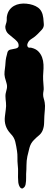

<svg xmlns="http://www.w3.org/2000/svg" viewBox="-20 -738 282 1095"><path d="M8 -296Q4 -313 6 -329.5Q8 -346 10 -363Q11 -380 12.5 -394Q14 -408 19 -425Q21 -433 22.5 -439.5Q24 -446 30 -451Q35 -455 44 -456Q57 -458 70.5 -461.5Q84 -465 86 -474Q88 -490 77 -502Q66 -514 55 -522Q41 -533 28 -544.5Q15 -556 11 -576Q9 -586 12 -595Q15 -604 17 -612Q19 -621 18.5 -630.5Q18 -640 20 -648Q24 -668 34.5 -682Q45 -696 60 -704.5Q75 -713 93.5 -716Q112 -719 131 -717Q171 -713 196.5 -695Q222 -677 227 -635Q229 -617 230 -599.5Q231 -582 218 -568Q208 -557 196.5 -545.5Q185 -534 173 -525Q166 -520 159.5 -516Q153 -512 147 -506Q141 -500 137 -489Q133 -478 139 -470Q143 -465 149 -466Q155 -467 161 -465Q185 -459 199 -444.5Q213 -430 220 -411Q227 -392 228 -370Q229 -348 227 -327Q225 -304 226 -283Q227 -262 229 -239Q230 -228 228 -218.5Q226 -209 226 -198Q226 -187 229.5 -176Q233 -165 235 -153Q238 -135 236 -115Q234 -95 233 -77Q232 -57 231.5 -35.5Q231 -14 223 6Q216 23 200.5 35.5Q185 48 172 62Q155 79 148 105Q141 131 136 154Q131 179 131 203.5Q131 228 129 254V273Q129 283 128.5 293.5Q128 304 126 313.5Q124 323 119 329Q111 338 104.5 337Q98 336 93.5 329Q89 322 86.5 313Q84 304 84 297Q82 272 83 249Q84 226 81 201Q79 181 79.5 161.5Q80 142 77 123Q73 95 67 70Q61 45 41 25Q1 -17 8 -74Q10 -94 13 -113.5Q16 -133 14 -153Q13 -163 12 -172Q11 -181 11 -191Q11 -202 14 -212Q17 -222 19 -233Q22 -248 17 -264.5Q12 -281 8 -296Z"/></svg>

Font: Double Feature
Style: Regular
Weight: 400
Designer: David Shetterly
Foundry: David Shetterly
Version: Version 2.100 1997 initial release